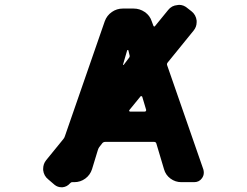

<svg xmlns="http://www.w3.org/2000/svg" viewBox="-20 -790 1040 810"><path d="M183.6 -33.2Q165 -47.9 162.1 -72.3Q162.1 -75.2 162.1 -78.1Q162.1 -98.6 174.8 -114.3L247.1 -203.1Q252 -209 253.9 -215.8L421.9 -700.2Q430.7 -724.6 451.7 -739.3Q472.7 -753.9 498 -753.9H543.9Q569.3 -753.9 590.8 -739.3Q612.3 -724.6 620.1 -700.2L627 -681.6Q627.9 -678.7 630.4 -678.2Q632.8 -677.7 633.8 -679.7L689.5 -748Q704.1 -766.6 728.5 -768.6Q731.4 -769.5 735.4 -769.5Q754.9 -769.5 770.5 -755.9L788.1 -742.2Q806.6 -727.5 809.6 -703.1Q809.6 -700.2 809.6 -696.3Q809.6 -676.8 796.9 -661.1L687.5 -526.4Q682.6 -520.5 685.5 -513.7L837.9 -75.2Q839.8 -68.4 839.8 -61.5Q839.8 -48.8 832 -38.1Q820.3 -21.5 798.8 -21.5H745.1Q719.7 -21.5 699.2 -36.6Q678.7 -51.8 671.9 -76.2L639.6 -184.6Q637.7 -191.4 629.9 -191.4H423.8Q417 -191.4 412.1 -186.5L398.4 -168.9Q394.5 -163.1 392.6 -156.2L368.2 -76.2Q360.4 -51.8 339.8 -36.6Q319.3 -21.5 293 -21.5H285.2Q279.3 -21.5 275.4 -16.6Q262.7 -2 244.1 0Q241.2 0 239.3 0Q223.6 0 210.9 -9.8ZM590.8 -319.3Q593.8 -319.3 595.2 -321.3Q596.7 -323.2 596.7 -326.2L580.1 -381.8Q579.1 -383.8 576.7 -384.3Q574.2 -384.8 573.2 -383.8L525.4 -325.2Q524.4 -323.2 525.4 -321.3Q526.4 -319.3 528.3 -319.3ZM499 -517.6Q499 -516.6 500 -515.6Q500 -515.6 500 -515.6Q501 -515.6 502 -516.6L523.4 -544.9Q527.3 -548.8 527.3 -553.7Q527.3 -555.7 526.4 -557.6L521.5 -578.1Q520.5 -579.1 519 -579.1Q517.6 -579.1 516.6 -578.1Z"/></svg>

Font: Rounded Mgen+ 1mn bold
Style: Bold
Weight: 700
Designer: [Source Han Sans]
Ryoko NISHIZUKA  (kana & ideographs); Paul D. Hunt (Latin, Greek & Cyrillic); Wenlong ZHANG  (bopomofo
Version: Version 1.059.20150602